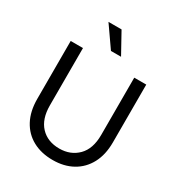

<svg xmlns="http://www.w3.org/2000/svg" viewBox="-214 -1066 1135 1219"><g transform="rotate(30 353.0 -456.5)"><path d="M354 12Q270 12 207.5 -22Q145 -56 110.5 -120.5Q76 -185 76 -276V-700H166V-280Q166 -180 217 -126Q268 -72 354 -72Q436 -72 489 -125Q542 -178 542 -280V-700H630V-276Q630 -186 595.5 -121.5Q561 -57 499 -22.5Q437 12 354 12ZM403 -773H329L223 -925H319Z"/></g></svg>

Font: Liter
Style: Regular
Weight: 400
Designer: Anton Skugarov
Foundry: skugi
Version: Version 1.004; ttfautohint (v1.8.4.7-5d5b)